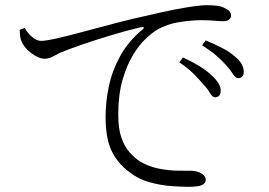

<svg xmlns="http://www.w3.org/2000/svg" viewBox="-20 -721 1040 742"><path d="M76 -613 56 -606Q57 -595 57.5 -584.5Q58 -574 62 -564Q66 -552 75.5 -540Q85 -528 98.5 -517.5Q112 -507 126 -500.5Q140 -494 153 -494Q168 -494 183 -502Q198 -510 212 -517Q243 -530 295 -548Q347 -566 408.5 -584.5Q470 -603 525 -616Q534 -618 535.5 -615Q537 -612 532 -608Q476 -562 444.5 -504.5Q413 -447 400.5 -386.5Q388 -326 388 -270Q388 -187 411 -138.5Q434 -90 480 -56Q514 -29 557 -17Q600 -5 640.5 -2Q681 1 707 1Q730 1 745 -1.5Q760 -4 767.5 -10.5Q775 -17 775 -26Q775 -37 766 -45Q757 -53 744.5 -57Q732 -61 721 -61Q700 -61 665.5 -61.5Q631 -62 593 -69.5Q555 -77 521 -97Q501 -110 481.5 -131.5Q462 -153 449.5 -188Q437 -223 437 -277Q437 -355 453.5 -412Q470 -469 494 -508.5Q518 -548 544 -572Q570 -596 587 -606Q625 -628 672.5 -635.5Q720 -643 757 -643Q787 -643 808 -641Q829 -639 843 -639Q858 -639 865.5 -645.5Q873 -652 873 -661Q873 -670 867 -677Q861 -684 846 -691Q835 -697 816 -699Q797 -701 778 -701Q761 -701 731 -697Q701 -693 657 -684.5Q613 -676 554 -662Q493 -649 428 -632Q363 -615 304 -599Q245 -583 201 -573Q157 -563 138 -563Q122 -563 103.5 -578.5Q85 -594 76 -613ZM765 -396Q782 -378 791.5 -361.5Q801 -345 811 -345Q821 -345 827 -351.5Q833 -358 833 -370Q833 -385 824.5 -399Q816 -413 798 -430Q780 -447 752 -464.5Q724 -482 687 -499L673 -480Q705 -459 727 -437Q749 -415 765 -396ZM854 -469Q871 -450 880.5 -434.5Q890 -419 901 -419Q911 -419 916.5 -425.5Q922 -432 922 -443Q922 -459 913.5 -474Q905 -489 885 -505Q868 -520 839.5 -535Q811 -550 775 -565L761 -546Q794 -525 815 -507Q836 -489 854 -469Z"/></svg>

Font: Early Summer Mincho Light
Style: Regular
Weight: 300
Designer: GuiWonder
Version: Version 1.002